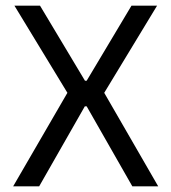

<svg xmlns="http://www.w3.org/2000/svg" viewBox="-20 -659 606 679"><path d="M26.5 0 224 -340.5V-321.5L31 -639H121.5L280.5 -373.5H286.5L445 -639H535.5L343 -321.5V-340.5L539.5 0H448L286.5 -283H280L118.5 0Z"/></svg>

Font: Anek Odia
Style: Regular
Weight: 400
Designer: Yesha Goshar & Mahesh Sahu (Odia), Yesha Goshar (Latin)
Foundry: Ek Type
Version: Version 1.003